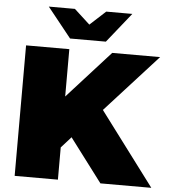

<svg xmlns="http://www.w3.org/2000/svg" viewBox="-60 -971 910 1026"><g transform="rotate(5 395.0 -458.5)"><path d="M342 -232 289 -173V0H57V-700H289V-446L519 -700H776L496 -392L790 0H517ZM608 -917 480 -757H288L160 -917H300L384 -840L468 -917Z"/></g></svg>

Font: Montserrat Alternates Black
Style: Regular
Weight: 900
Designer: Julieta Ulanovsky
Foundry: Julieta Ulanovsky
Version: Version 7.200